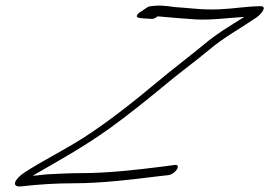

<svg xmlns="http://www.w3.org/2000/svg" viewBox="-20 -651 957 682"><path d="M467 -597C461 -586 484 -586 500 -585L517 -584C524 -583 531 -586 540 -593C581 -589 632 -585 676 -582C730 -579 797 -588 848 -591C797 -559 752 -533 702 -491C651 -449 590 -403 534 -356C453 -288 357 -213 274 -160C206 -117 133 -81 68 -39C31 -15 18 15 56 11C116 4 178 0 242 0C341 0 446 -13 543 -25L579 -29C606 -34 625 -69 600 -65L563 -60C467 -48 365 -36 268 -36C229 -36 188 -34 152 -32C130 -31 114 -27 96 -27C192 -82 275 -128 368 -194C429 -238 493 -289 555 -340C610 -387 673 -432 724 -475C779 -521 831 -548 885 -585C906 -597 932 -629 906 -629C861 -629 809 -620 760 -618C699 -615 652 -623 599 -626C572 -630 542 -634 510 -628C506 -628 486 -613 481 -610C474 -606 469 -602 467 -597Z"/></svg>

Font: Stray Cat
Style: UltObl
Weight: 400
Version: Version 1.0